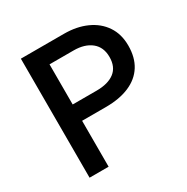

<svg xmlns="http://www.w3.org/2000/svg" viewBox="-160 -839 954 978"><g transform="rotate(-30 317.0 -350.0)"><path d="M91 0V-700H344.5Q419 -700 476.2 -674.2Q533.5 -648.5 566 -600.2Q598.5 -552 598.5 -484.5Q598.5 -415 568.5 -367.2Q538.5 -319.5 481.2 -294.8Q424 -270 342 -270H203V0ZM203 -366H343.5Q411.5 -366 449 -394.8Q486.5 -423.5 486.5 -482Q486.5 -540 448 -571Q409.5 -602 344.5 -602H203Z"/></g></svg>

Font: Geologica Roman
Style: Regular
Weight: 400
Designer: Sindre Bremnes, Frode Helland
Foundry: Monokrom Skriftforlag AS
Version: Version 1.010;gftools[0.9.28]